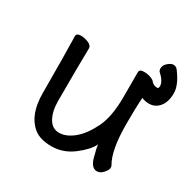

<svg xmlns="http://www.w3.org/2000/svg" viewBox="-139 -728 892 892"><g transform="rotate(30 307.0 -282.0)"><path d="M148 -4Q86 -55 86 -171Q86 -368 83 -474Q83 -490 107 -490Q126 -490 147 -481.5Q168 -473 168 -456Q166 -368 166 -175Q166 -119 186 -83.5Q206 -48 243 -48Q281 -48 320 -80Q359 -112 389.5 -174Q420 -236 420 -342V-475Q420 -491 445 -491Q465 -491 482 -484.5Q499 -478 504 -469Q516 -457 536 -457Q540 -457 542 -469Q542 -496 506 -528Q502 -534 502 -543Q502 -547 504.5 -556Q507 -565 521 -576.5Q535 -588 547 -588Q563 -588 573 -572Q614 -516 614 -474Q614 -410 574 -384Q558 -374 538 -374Q517 -374 498 -382Q494 -330 494 -241Q494 -99 531 -38Q533 -34 533 -26Q533 -16 518 1.5Q503 19 485 19Q455 19 442 -27.5Q429 -74 428 -92Q410 -55 358 -15.5Q306 24 244 24Q182 24 148 -4Z"/></g></svg>

Font: LXGW WenKai Lite
Style: Bold
Weight: 700
Designer: LXGW / Fontworks Inc.
Foundry: LXGW / Fontworks Inc.
Version: Version 1.330;April 28, 2024